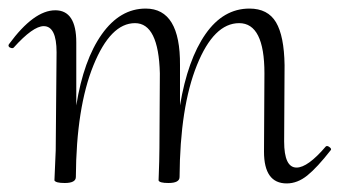

<svg xmlns="http://www.w3.org/2000/svg" viewBox="-28 -419 793 448"><path d="M732 -77Q735 -80 740.5 -76Q746 -72 744 -69Q712 -28 689 -9.5Q666 9 641 9Q588 9 588 -65L589 -248Q589 -365 530 -365Q471 -365 431.5 -267Q392 -169 391 -6Q391 8 365 8Q344 8 342 2Q342 1 342.5 -12Q343 -25 343.5 -43Q344 -61 344 -74L345 -248Q342 -365 287 -365Q230 -365 190 -266.5Q150 -168 149 -6Q149 8 123 8Q102 8 99 2L102 -68L104 -297Q104 -358 74 -358Q49 -358 4 -308Q2 -306 -2 -307Q-6 -308 -7.5 -310.5Q-9 -313 -7 -316Q51 -395 101 -395Q150 -395 150 -320V-173Q167 -279 209.5 -339Q252 -399 312 -399Q393 -399 392 -267V-173Q410 -280 451.5 -339.5Q493 -399 554 -399Q597 -399 616 -367Q635 -335 636 -267L635 -89Q635 -28 664 -28Q690 -28 732 -77Z"/></svg>

Font: Cormorant Upright Light
Style: Regular
Weight: 300
Designer: Christian Thalmann (Catharsis Fonts)
Foundry: Catharsis Fonts
Version: Version 3.302;PS 003.302;hotconv 1.0.88;makeotf.lib2.5.64775